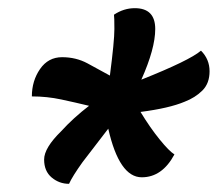

<svg xmlns="http://www.w3.org/2000/svg" viewBox="-20 -721 533 470"><path d="M327 -287Q272 -287 245 -406L182 -324Q157 -289 149 -271Q125 -271 106.5 -286.5Q88 -302 88 -330.5Q88 -359 130 -400Q159 -432 198 -462Q165 -470 130 -477.5Q95 -485 58 -485Q58 -523 78 -552Q98 -581 132 -581Q166 -581 194 -566L249 -536Q260 -620 260 -650Q260 -680 259 -685Q283 -701 310 -701Q360 -701 360 -650Q360 -602 326 -526Q444 -573 472 -597Q493 -576 493 -546.5Q493 -517 475.5 -499.5Q458 -482 432 -472Q394 -456 324 -447Q347 -409 370.5 -380Q394 -351 407 -343Q377 -287 327 -287Z"/></svg>

Font: Sansita One
Style: Regular
Weight: 400
Version: Version 1.002